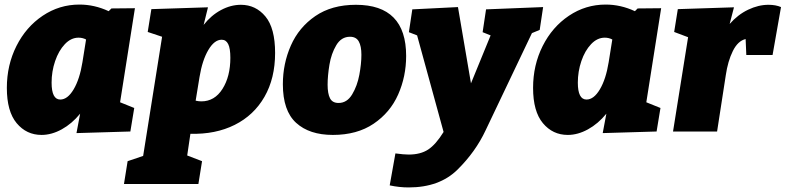

<svg xmlns="http://www.w3.org/2000/svg" viewBox="-20 -576 3441 841"><path d="M571 -540 506 -128 568 -103 551 0 315 7 331 -78Q295 -34 250.5 -9.5Q206 15 162 15Q96 15 53 -36.5Q10 -88 10 -191Q10 -291 52 -374.5Q94 -458 167 -507Q240 -556 328 -556Q394 -556 456 -527L468 -539ZM341 -303 357 -403Q342 -411 324 -411Q291 -411 264 -382.5Q237 -354 221.5 -308.5Q206 -263 206 -214Q206 -140 244 -140Q276 -140 302.5 -184.5Q329 -229 341 -303Z M814 10 800 105 865 130 849 230H523L539 130L607 107L690 -415L627 -436L643 -536L891 -544L872 -467Q905 -509 948 -532Q991 -555 1035 -555Q1100 -555 1142.5 -504Q1185 -453 1185 -344Q1185 -233 1138.5 -152Q1092 -71 1008 -29Q924 13 814 10ZM854 -239 837 -135Q850 -132 862 -132Q920 -132 954.5 -186.5Q989 -241 989 -323Q989 -364 979.5 -383Q970 -402 951 -402Q919 -402 892.5 -357Q866 -312 854 -239Z M1759 -331Q1759 -241 1724 -162Q1689 -83 1616.5 -34Q1544 15 1438 15Q1335 15 1277 -38Q1219 -91 1219 -207Q1219 -297 1254 -376.5Q1289 -456 1361 -505.5Q1433 -555 1539 -555Q1759 -555 1759 -331ZM1415 -205Q1415 -166 1425.5 -145.5Q1436 -125 1463 -125Q1500 -125 1522.5 -162.5Q1545 -200 1554 -248.5Q1563 -297 1563 -336Q1563 -374 1551.5 -394.5Q1540 -415 1513 -415Q1475 -415 1453 -378Q1431 -341 1423 -292.5Q1415 -244 1415 -205Z M2359 -545 2344 -445 2310 -431 2107 -5Q2063 89 1984 167Q1905 245 1770 245Q1729 245 1687 236L1712 96Q1749 101 1770 101Q1822 101 1855.5 79Q1889 57 1923 2L1807 -421L1771 -435L1786 -535L1986 -545L2043 -211L2129 -421L2094 -435L2109 -535Z M2876 -540 2811 -128 2873 -103 2856 0 2620 7 2636 -78Q2600 -34 2555.5 -9.5Q2511 15 2467 15Q2401 15 2358 -36.5Q2315 -88 2315 -191Q2315 -291 2357 -374.5Q2399 -458 2472 -507Q2545 -556 2633 -556Q2699 -556 2761 -527L2773 -539ZM2646 -303 2662 -403Q2647 -411 2629 -411Q2596 -411 2569 -382.5Q2542 -354 2526.5 -308.5Q2511 -263 2511 -214Q2511 -140 2549 -140Q2581 -140 2607.5 -184.5Q2634 -229 2646 -303Z M3401 -545 3364 -335H3249L3246 -405Q3212 -397 3190 -352.5Q3168 -308 3159 -246L3121 0H2928L2994 -413L2933 -436L2949 -536L3195 -544L3176 -471Q3212 -512 3257 -533.5Q3302 -555 3346 -555Q3378 -555 3401 -545Z"/></svg>

Font: Bitter Pro Black
Style: Italic
Weight: 900
Italic angle: -9°
Designer: Sol Matas, and Bitter project Authors
Foundry: Sol Matas
Version: Version 1.010